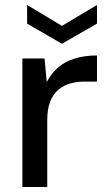

<svg xmlns="http://www.w3.org/2000/svg" viewBox="-20 -752 435 772"><path d="M70 0V-517H159L168 -422Q186 -457 214 -481Q242 -505 281.5 -517Q321 -529 370 -529V-424H320Q290 -424 263 -416.5Q236 -409 215 -391.5Q194 -374 182 -344Q170 -314 170 -269V0ZM229 -576 89 -657V-732L229 -648L370 -732V-657Z"/></svg>

Font: DM Sans 11pt Medium
Style: Regular
Weight: 500
Version: Version 4.004;gftools[0.9.30]